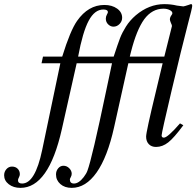

<svg xmlns="http://www.w3.org/2000/svg" viewBox="-167 -702 950 929"><path d="M211 -428H383Q404 -492 414 -518Q424 -544 442.5 -573.5Q461 -603 490 -628Q554 -682 628 -682Q660 -682 689 -675Q717 -671 720 -671Q724 -671 748 -679Q754 -682 758 -682Q763 -682 763 -673Q763 -664 742 -585Q712 -470 663.5 -264.5Q615 -59 615 -47Q615 -36 626 -36Q644 -36 704 -105L720 -96Q675 -35 647 -13Q619 9 588 9Q566 9 553 -4.5Q540 -18 540 -41Q540 -64 587 -258L620 -396H454L385 -86Q353 58 300.5 132.5Q248 207 180 207Q146 207 125 188.5Q104 170 104 142Q104 125 114.5 112.5Q125 100 140 100Q156 100 168 112Q180 124 180 139Q180 147 175 156Q171 163 171 166Q171 186 191 186Q214 186 238 155Q251 138 256 124Q278 66 347 -264L375 -396H204L132 -76Q68 207 -68 207Q-102 207 -124.5 189.5Q-147 172 -147 146Q-147 129 -136 116.5Q-125 104 -109 104Q-92 104 -81.5 114.5Q-71 125 -71 141Q-71 148 -75.5 156.5Q-80 165 -80 170Q-80 186 -60 186Q3 186 37 24L125 -396H34L41 -428H134Q173 -554 206 -601Q260 -678 338 -678Q375 -678 399.5 -660.5Q424 -643 424 -616Q424 -599 411.5 -586Q399 -573 382 -573Q368 -573 356.5 -584Q345 -595 345 -612Q345 -622 350 -631Q355 -640 355 -643Q355 -656 333 -656Q291 -656 262 -601.5Q233 -547 211 -428ZM628 -428 665 -576Q665 -581 660 -591Q655 -603 655 -608Q655 -618 663 -629Q667 -634 667 -638Q667 -647 654 -653.5Q641 -660 624 -660Q569 -660 531 -609Q494 -558 467 -452L461 -428Z"/></svg>

Font: STIX
Style: Italic
Weight: 400
Italic angle: -16.33°
Designer: MicroPress Inc., with final additions and corrections provided by Coen Hoffman, Elsevier (retired)
Version: Version 1.1.1